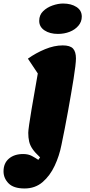

<svg xmlns="http://www.w3.org/2000/svg" viewBox="-93 -857 510 1087"><path d="M46 210Q-16 210 -44.5 181Q-73 152 -73 113Q-73 67 -42.5 41Q-12 15 38 15Q67 15 87.5 26Q108 37 124 48L134 34Q106 8 91.5 -13Q77 -34 72 -56Q67 -78 67 -105Q67 -116 72 -151.5Q77 -187 85.5 -237Q94 -287 103.5 -340.5Q113 -394 121 -441L65 -525Q110 -557 162 -578.5Q214 -600 262 -600Q304 -600 320.5 -582Q337 -564 337 -526Q337 -511 333.5 -481Q330 -451 323.5 -410.5Q317 -370 309 -323.5Q301 -277 292 -227Q283 -177 273.5 -128.5Q264 -80 255 -37Q243 25 216.5 81.5Q190 138 148 174Q106 210 46 210ZM235 -665Q189 -665 159 -685Q129 -705 129 -739Q129 -772 151 -793.5Q173 -815 204.5 -826Q236 -837 264 -837Q310 -837 340 -817.5Q370 -798 370 -763Q370 -734 351 -711.5Q332 -689 301.5 -677Q271 -665 235 -665Z"/></svg>

Font: Lemonada
Style: Regular
Weight: 400
Designer: Mohamed Gaber (Arabic), Eduardo Tunni (Latin)
Foundry: Kief Type Foundry
Version: Version 4.005